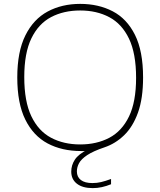

<svg xmlns="http://www.w3.org/2000/svg" viewBox="-20 -769 826 989"><path d="M458 200Q405 200 376 177.2Q347 154.5 347 115Q347 82 365.5 53.5Q384 25 432 1V9H397Q299 9 225.2 -30.2Q151.5 -69.5 110.2 -153.2Q69 -237 69 -370Q69 -503 110.8 -586.8Q152.5 -670.5 225.8 -709.8Q299 -749 393 -749Q487 -749 560.2 -711Q633.5 -673 675.2 -589.5Q717 -506 717 -370Q717 -262 690.8 -189Q664.5 -116 619.5 -72.5Q574.5 -29 518 -10Q460 9.5 429.2 30Q398.5 50.5 387.2 71.5Q376 92.5 376 114Q376 142.5 396.5 158.2Q417 174 456 174Q479.5 174 501.2 168.8Q523 163.5 552 153V180Q529 189.5 505.2 194.8Q481.5 200 458 200ZM393 -25Q478 -25 543 -59.2Q608 -93.5 644.5 -169Q681 -244.5 681 -368Q681 -493.5 644.5 -569.8Q608 -646 543 -680.5Q478 -715 393 -715Q308 -715 243 -680.8Q178 -646.5 141.5 -571Q105 -495.5 105 -372Q105 -246.5 141.5 -170.2Q178 -94 243 -59.5Q308 -25 393 -25Z"/></svg>

Font: Encode Sans SC Expanded Thin
Style: Regular
Weight: 250
Width: 7
Designer: Multiple Designers
Foundry: Impallari Type
Version: Version 3.002